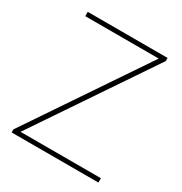

<svg xmlns="http://www.w3.org/2000/svg" viewBox="-167 -838 912 962"><g transform="rotate(30 289.0 -357.0)"><path d="M538 0H36V-18L489 -689H64V-714H526V-696L73 -25H538Z"/></g></svg>

Font: Noto Sans Khmer Thin
Style: Regular
Weight: 250
Version: Version 2.003